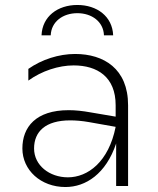

<svg xmlns="http://www.w3.org/2000/svg" viewBox="-20 -748 634 772"><path d="M447 0H495V-325C495 -472 397 -531 282 -531C217 -531 148 -509 94 -471V-424C148 -463 216 -485 276 -485C371 -485 445 -439 445 -325V-279L345 -296C312 -302 283 -305 256 -305C124 -305 70 -237 70 -151C70 -64 144 4 243 4C325 4 406 -49 447 -171ZM147 -606H184C186 -661 233 -695 291 -695C349 -695 396 -661 398 -606H435C432 -682 370 -728 291 -728C212 -728 150 -682 147 -606ZM117 -151C117 -219 163 -264 262 -264C284 -264 310 -262 338 -257L445 -238C417 -97 333 -35 253 -35C179 -35 117 -83 117 -151Z"/></svg>

Font: Chess Sans Light
Style: Regular
Weight: 300
Designer: Wolf Bōese
Foundry: Wolf Bōese
Version: Version 7.223;Glyphs 3.3 (3306)